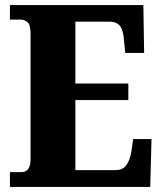

<svg xmlns="http://www.w3.org/2000/svg" viewBox="-20 -734 637 754"><path d="M19 0V-58H64Q100 -58 100 -109V-600Q100 -637 88 -647Q76 -657 62 -657H19V-714H543L546 -526H472L467 -574Q465 -613 452 -631Q439 -649 408 -649H276V-406H484V-341H276V-66H434Q463 -66 477 -86.5Q491 -107 496 -140L503 -188H575L570 0Z"/></svg>

Font: Noto Serif Lao Condensed Black
Style: Regular
Weight: 900
Width: 3
Designer: Monotype Design Team
Foundry: Monotype Imaging Inc.
Version: Version 2.003; ttfautohint (v1.8.4.7-5d5b)